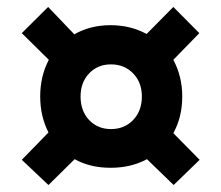

<svg xmlns="http://www.w3.org/2000/svg" viewBox="-20 -629 640 555"><path d="M120.1 -94.2 43 -167 120.1 -246.1Q96.2 -293 96.2 -350.1Q96.2 -408.7 121.1 -456.1L43 -533.2L119.1 -608.9L194.8 -529.8Q240.7 -556.2 299.8 -556.2Q356.9 -556.2 403.8 -530.8L481 -608.9L556.2 -533.2L481 -456.1Q506.8 -408.2 506.8 -350.1Q506.8 -290.5 481 -244.1L557.1 -167L481.9 -94.2L404.8 -168.9Q358.9 -144 299.8 -144Q240.2 -144 195.8 -168.9ZM300.8 -255.9Q339.8 -255.9 365 -282.2Q390.1 -308.6 390.1 -350.1Q390.1 -390.6 365 -416.7Q339.8 -442.9 300.8 -442.9Q262.2 -442.9 237.5 -416.7Q212.9 -390.6 212.9 -350.1Q212.9 -308.6 237.5 -282.2Q262.2 -255.9 300.8 -255.9Z"/></svg>

Font: SUSE
Style: Bold
Weight: 700
Designer: Rene Bieder
Foundry: SUSE
Version: Version 1.000